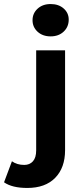

<svg xmlns="http://www.w3.org/2000/svg" viewBox="-105 -744 407 950"><path d="M-85 158 -46 54Q-21 72 15 72Q42 72 58 54Q74 36 74 0V-495H217V-1Q217 86 168 136Q119 186 30 186Q-45 186 -85 158ZM235 -647Q235 -611 210 -587.5Q185 -564 145.5 -564Q106 -564 81 -587Q56 -610 56 -644Q56 -678 81 -701Q106 -724 145.5 -724Q185 -724 210 -702Q235 -680 235 -647Z"/></svg>

Font: Montserrat Ace
Style: Bold
Weight: 700
Designer: Julieta Ulanovsky
Foundry: Julieta Ulanovsky
Version: Version 1